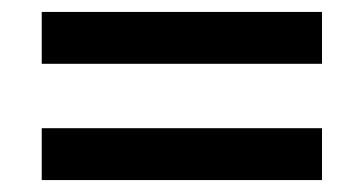

<svg xmlns="http://www.w3.org/2000/svg" viewBox="-20 -513 611 322"><path d="M520 -493H50V-406H520ZM520 -298H50V-211H520Z"/></svg>

Font: OpenSansMMV
Style: Semibold
Weight: 600
Designer: Steve Matteson
Foundry: Ascender Corporation
Version: Version 6.000